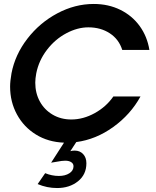

<svg xmlns="http://www.w3.org/2000/svg" viewBox="-20 -710 788 969"><path d="M277 178Q309 178 330 164.5Q351 151 351 129Q351 116 339.5 108.5Q328 101 309 101Q293 101 268 106Q247 110 238 111L303 10Q223 7 161.5 -31Q100 -69 65.5 -132.5Q31 -196 31 -273Q31 -300 38 -340Q56 -434 118 -514.5Q180 -595 269 -642.5Q358 -690 453 -690Q527 -690 587 -660.5Q647 -631 685 -578.5Q723 -526 734 -458H597Q580 -512 534 -542Q488 -572 426 -572Q371 -572 314.5 -542Q258 -512 217 -458.5Q176 -405 163 -340Q158 -313 158 -293Q158 -240 181 -198Q204 -156 245.5 -131.5Q287 -107 340 -107Q400 -107 458 -139Q516 -171 552 -223H689Q639 -132 551.5 -69Q464 -6 365 7L335 53Q343 50 357 50Q383 50 399.5 67.5Q416 85 416 114Q416 171 373.5 205Q331 239 268 239Q217 239 170 219L208 164Q242 178 277 178Z"/></svg>

Font: Teachers SemiBold
Style: Italic
Weight: 600
Designer: Alfredo Marco Pradil & Chank Diesel
Version: Version 0.009